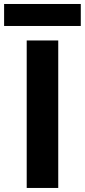

<svg xmlns="http://www.w3.org/2000/svg" viewBox="-63 -929 419 949"><path d="M69 0V-729H224.9V0ZM-42.7 -800.6V-909.3H336.3V-800.6Z"/></svg>

Font: Mona Sans ExtraLight
Style: Regular
Weight: 200
Designer: Deni Anggara
Foundry: GitHub
Version: Version 2.000